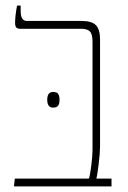

<svg xmlns="http://www.w3.org/2000/svg" viewBox="-20 -667 458 687"><path d="M33 -28H298Q302 -38 306.5 -73.5Q311 -109 311 -130V-518Q311 -545 301.5 -554.5Q292 -564 271 -564H53Q42 -564 38 -569Q34 -574 34 -585Q34 -609 41 -647H54V-627Q54 -592 76 -592H273Q308 -592 323 -577Q338 -562 338 -525V-143Q338 -120 333 -79.5Q328 -39 325 -28H379V0H30ZM170 -338Q184 -338 188.5 -330.5Q193 -323 193 -310Q193 -297 188.5 -289.5Q184 -282 170 -282Q149 -282 149 -310Q149 -338 170 -338Z"/></svg>

Font: Noto Serif Hebrew NarrowThin
Style: Regular
Weight: 250
Width: 4
Designer: Monotype Design Team
Foundry: Monotype Imaging Inc.
Version: Version 1.000